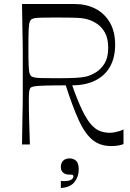

<svg xmlns="http://www.w3.org/2000/svg" viewBox="-20 -720 647 957"><path d="M89.7 0Q90.7 -72 91.6 -118Q92.6 -164 93.1 -194.5Q93.6 -225 93.6 -247.5Q93.6 -270 93.6 -293.5Q93.6 -317 93.6 -350Q93.6 -383 93.6 -406.5Q93.6 -430 93.6 -452.5Q93.6 -475 93.1 -505.5Q92.6 -536 91.6 -582Q90.7 -628 89.7 -700H352.3Q409.9 -700 455.4 -676.7Q500.9 -653.4 527.4 -608.1Q553.9 -562.9 553.9 -496.9Q553.9 -432.6 528.1 -387.3Q502.3 -342 454.1 -318.4Q406 -294.7 339.9 -294.7Q366.9 -217.9 389.9 -170.6Q412.9 -123.4 434.6 -99.1Q456.3 -74.9 479 -66.5Q501.7 -58.2 527.3 -58.2Q538.6 -58.2 550.9 -60.5Q563.3 -62.9 574.9 -66.4Q586.6 -70 595.6 -74.9V-1.9Q586 1.9 571.6 4.9Q557.3 8 534 8Q477.3 8 439.4 -24.2Q401.4 -56.4 371.3 -123.6Q341.1 -190.7 307.7 -294.6Q239.9 -294.6 203.9 -293.4Q167.9 -292.3 152.9 -289.9Q138 -287.4 132.6 -282.6Q127.4 -277.1 125.6 -264.5Q123.7 -251.9 123.7 -217.1Q123.7 -196.7 124.3 -160Q124.9 -123.3 126.4 -80.5Q128 -37.7 129 0ZM258.9 -330.1Q324.6 -330.1 358 -332Q391.4 -333.9 412.1 -339Q433.9 -344.9 458.9 -360.1Q484 -375.3 501.6 -404.5Q519.3 -433.7 519.3 -481.4Q519.3 -529.1 502.5 -558.4Q485.7 -587.6 461.5 -602.8Q437.3 -618.1 415.6 -623.8Q401.9 -627.8 384.6 -629.6Q367.4 -631.3 338.1 -632Q308.7 -632.7 258.9 -632.7Q212.3 -632.7 187.9 -632Q163.6 -631.3 153.4 -629.6Q143.1 -627.8 137 -623.8Q131.7 -620.7 128 -610.6Q124.3 -600.4 122.9 -571.6Q121.6 -542.9 121.6 -481.4Q121.6 -420.9 122.9 -391.6Q124.3 -362.4 128 -352.8Q131.7 -343.1 137 -339Q143.1 -335.9 153.4 -333.7Q163.6 -331.6 187.9 -330.9Q212.3 -330.1 258.9 -330.1ZM283.3 216.9V182.1Q286.3 182.3 289.9 182.5Q293.4 182.7 296.9 182.7Q323.9 182.7 334.9 175.8Q345.9 168.9 345.9 158.9Q345.9 152.6 340.7 151.4Q335.6 150.3 324.7 150.3Q305.3 150.3 294.3 140.2Q283.3 130.1 283.3 112.4Q283.3 93.3 294.4 81.4Q305.4 69.6 327.4 69.6Q346.7 69.6 359.6 81.8Q372.4 94 372.4 125.1Q372.4 160 351.4 187.1Q330.3 214.3 283.3 216.9Z"/></svg>

Font: Ojuju ExtraLight
Style: Regular
Weight: 200
Designer: Chisaokwu Joboson, Mirko Velimirovic
Foundry: Udi Foundry
Version: Version 1.000